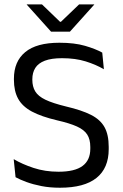

<svg xmlns="http://www.w3.org/2000/svg" viewBox="-20 -845 561 876"><path d="M253.5 11.5Q207.5 11.5 169.2 4Q131 -3.5 101 -14.5Q71 -25.5 51 -36.5L42.5 -119Q81 -96 133.2 -78.8Q185.5 -61.5 247 -61.5Q321 -61.5 356.5 -87.8Q392 -114 392 -166.5V-174.5Q392 -209 378 -231Q364 -253 330.8 -268Q297.5 -283 240.5 -296Q168.5 -313 125.2 -336.2Q82 -359.5 62.8 -394.5Q43.5 -429.5 43.5 -481.5V-486Q43.5 -564.5 95 -607.2Q146.5 -650 251 -650Q319.5 -650 367.8 -636Q416 -622 446.5 -605L454 -529Q418.5 -550 371.2 -564.8Q324 -579.5 263 -579.5Q214.5 -579.5 184.5 -568Q154.5 -556.5 141 -535Q127.5 -513.5 127.5 -483V-481Q127.5 -450 140.8 -428Q154 -406 187.2 -390Q220.5 -374 282 -359Q352.5 -342.5 395 -321Q437.5 -299.5 456.8 -265Q476 -230.5 476 -175V-164.5Q476 -78 420.2 -33.2Q364.5 11.5 253.5 11.5ZM213 -700.5 102 -824V-825H171.5L254 -745.5H258L341 -825H410V-824L299 -700.5Z"/></svg>

Font: Anek Latin Medium
Style: Regular
Weight: 400
Version: Version 1.003